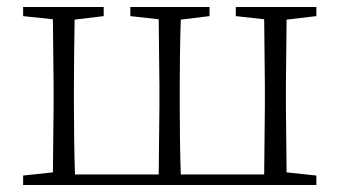

<svg xmlns="http://www.w3.org/2000/svg" viewBox="-20 -528 969 548"><path d="M163 0H883V-27L798 -36L796 -226V-283L798 -472L883 -482V-508H653V-482L734 -473L736 -283V-226L734 -30H496C494 -85 493 -170 493 -226V-283C493 -336 494 -417 496 -472L578 -482V-508H352V-482L433 -473L435 -283V-226L433 -30H194C192 -85 191 -170 191 -226V-283C191 -336 192 -417 193 -472L276 -482V-508H46V-482L131 -473L133 -283V-226L131 -36L46 -27V0Z"/></svg>

Font: Noto Serif CJK SC ExtraLight
Style: Regular
Weight: 200
Designer: Ryoko NISHIZUKA 西塚涼子 (kana & ideographs); Frank Grießhammer (Latin, Greek & Cyrillic); Wenlong ZHANG 张文龙 (bopomofo); San
Foundry: Adobe
Version: Version 2.001;hotconv 1.1.0;makeotfexe 2.6.0